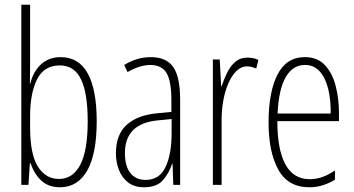

<svg xmlns="http://www.w3.org/2000/svg" viewBox="-20 -780 1495 810"><path d="M107 -494Q107 -477 106.5 -459.5Q106 -442 106 -428H108Q120 -478 153 -508.5Q186 -539 236 -539Q312 -539 350 -470.5Q388 -402 388 -269Q388 -131 348 -60.5Q308 10 233 10Q185 10 155 -17.5Q125 -45 109 -91H106L100 0H70V-760H107ZM232 -504Q166 -504 136.5 -445.5Q107 -387 107 -290V-243Q107 -129 140 -77Q173 -25 229 -25Q287 -25 318.5 -84.5Q350 -144 350 -269Q350 -386 322 -445Q294 -504 232 -504Z M616 -539Q682 -539 711 -497Q740 -455 740 -359V0H711L708 -89H706Q694 -51 668 -20.5Q642 10 588 10Q546 10 520 -10.5Q494 -31 481.5 -63.5Q469 -96 469 -133Q469 -212 514 -253Q559 -294 642 -302L703 -308V-356Q703 -440 682 -473Q661 -506 614 -506Q595 -506 570.5 -499Q546 -492 518 -476L504 -506Q558 -539 616 -539ZM644 -272Q507 -258 507 -134Q507 -79 530 -50Q553 -21 594 -21Q653 -21 678.5 -75.5Q704 -130 704 -218V-278Z M1024 -537Q1034 -537 1046.5 -535Q1059 -533 1070 -527L1061 -491Q1054 -494 1044 -497Q1034 -500 1023 -500Q997 -500 977 -480Q957 -460 943 -427.5Q929 -395 922 -355.5Q915 -316 915 -278V0H878V-529H907L913 -416H915Q924 -444 937.5 -472Q951 -500 972 -518.5Q993 -537 1024 -537Z M1266 -539Q1319 -539 1350.5 -505.5Q1382 -472 1396 -418Q1410 -364 1410 -303V-269H1150Q1150 -149 1184 -86.5Q1218 -24 1287 -24Q1340 -24 1393 -61V-22Q1371 -8 1343.5 1Q1316 10 1285 10Q1195 10 1154 -64.5Q1113 -139 1113 -264Q1113 -391 1150.5 -465Q1188 -539 1266 -539ZM1266 -506Q1216 -506 1186 -455.5Q1156 -405 1151 -301H1375Q1376 -357 1365 -403.5Q1354 -450 1329.5 -478Q1305 -506 1266 -506Z"/></svg>

Font: Noto Sans Gujarati UI ExtraCondensed ExtraLight
Style: Regular
Weight: 200
Width: 2
Designer: Jelle Bosma - Monotype Design Team, Universal Thirst
Foundry: Monotype Imaging Inc.
Version: Version 2.106; ttfautohint (v1.8.4.7-5d5b)